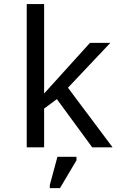

<svg xmlns="http://www.w3.org/2000/svg" viewBox="-20 -745 640 971"><path d="M446.3 0 267.6 -243.7 203.1 -195.8V0H115.2V-724.6H203.1V-272L435.1 -528.3H538.1L323.7 -301.3L549.3 0ZM231.9 206.5V190.4L270.5 47.9H366.7V65.9L283.2 206.5Z"/></svg>

Font: Cousine
Style: Regular
Weight: 400
Monospace: yes
Designer: Steve Matteson
Foundry: Ascender Corporation
Version: Version 1.20